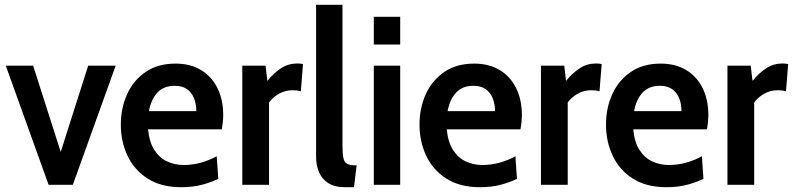

<svg xmlns="http://www.w3.org/2000/svg" viewBox="-20 -770 3304 800"><path d="M182.5 0 4 -496.5H118L233 -137L347.5 -496.5H462L283.5 0Z M735 10Q651.5 10 595.5 -25.8Q539.5 -61.5 511.5 -120.8Q483.5 -180 483.5 -250.5Q483.5 -320.5 510 -378.2Q536.5 -436 587.2 -470.5Q638 -505 711 -505Q773 -505 817.5 -478.2Q862 -451.5 886 -403Q910 -354.5 910 -290.5Q910 -276.5 908.5 -261.8Q907 -247 904 -231H597Q602 -178 623 -145.2Q644 -112.5 676 -97.5Q708 -82.5 745.5 -82.5Q783 -82.5 818.2 -92.5Q853.5 -102.5 883 -119L889.5 -25Q862 -11 823 -0.5Q784 10 735 10ZM600.5 -307H798Q798 -335.5 789 -359.2Q780 -383 760.2 -397.8Q740.5 -412.5 708 -412.5Q663 -412.5 636.5 -384.8Q610 -357 600.5 -307Z M989.5 0V-496.5H1086.5L1094 -433Q1121 -466 1151.2 -485.8Q1181.5 -505.5 1219 -505.5Q1232 -505.5 1242.5 -503L1233.5 -389.5Q1225.5 -392 1217.2 -393Q1209 -394 1199 -394Q1168 -394 1142.2 -379.2Q1116.5 -364.5 1101 -343V0Z M1416 10Q1374 10 1347.8 -7Q1321.5 -24 1309.2 -52.8Q1297 -81.5 1297 -116.5V-750H1407V-164.5Q1407 -128 1411.2 -110Q1415.5 -92 1428.2 -86.5Q1441 -81 1466 -81L1455 10Z M1537.5 0V-496.5H1647.5V0ZM1537.5 -584.5V-700H1647.5V-584.5Z M1979.5 10Q1896 10 1840 -25.8Q1784 -61.5 1756 -120.8Q1728 -180 1728 -250.5Q1728 -320.5 1754.5 -378.2Q1781 -436 1831.8 -470.5Q1882.5 -505 1955.5 -505Q2017.5 -505 2062 -478.2Q2106.5 -451.5 2130.5 -403Q2154.5 -354.5 2154.5 -290.5Q2154.5 -276.5 2153 -261.8Q2151.5 -247 2148.5 -231H1841.5Q1846.5 -178 1867.5 -145.2Q1888.5 -112.5 1920.5 -97.5Q1952.5 -82.5 1990 -82.5Q2027.5 -82.5 2062.8 -92.5Q2098 -102.5 2127.5 -119L2134 -25Q2106.5 -11 2067.5 -0.5Q2028.5 10 1979.5 10ZM1845 -307H2042.5Q2042.5 -335.5 2033.5 -359.2Q2024.5 -383 2004.8 -397.8Q1985 -412.5 1952.5 -412.5Q1907.5 -412.5 1881 -384.8Q1854.5 -357 1845 -307Z M2234 0V-496.5H2331L2338.5 -433Q2365.5 -466 2395.8 -485.8Q2426 -505.5 2463.5 -505.5Q2476.5 -505.5 2487 -503L2478 -389.5Q2470 -392 2461.8 -393Q2453.5 -394 2443.5 -394Q2412.5 -394 2386.8 -379.2Q2361 -364.5 2345.5 -343V0Z M2756.5 10Q2673 10 2617 -25.8Q2561 -61.5 2533 -120.8Q2505 -180 2505 -250.5Q2505 -320.5 2531.5 -378.2Q2558 -436 2608.8 -470.5Q2659.5 -505 2732.5 -505Q2794.5 -505 2839 -478.2Q2883.5 -451.5 2907.5 -403Q2931.5 -354.5 2931.5 -290.5Q2931.5 -276.5 2930 -261.8Q2928.5 -247 2925.5 -231H2618.5Q2623.5 -178 2644.5 -145.2Q2665.5 -112.5 2697.5 -97.5Q2729.5 -82.5 2767 -82.5Q2804.5 -82.5 2839.8 -92.5Q2875 -102.5 2904.5 -119L2911 -25Q2883.5 -11 2844.5 -0.5Q2805.5 10 2756.5 10ZM2622 -307H2819.5Q2819.5 -335.5 2810.5 -359.2Q2801.5 -383 2781.8 -397.8Q2762 -412.5 2729.5 -412.5Q2684.5 -412.5 2658 -384.8Q2631.5 -357 2622 -307Z M3011 0V-496.5H3108L3115.5 -433Q3142.5 -466 3172.8 -485.8Q3203 -505.5 3240.5 -505.5Q3253.5 -505.5 3264 -503L3255 -389.5Q3247 -392 3238.8 -393Q3230.5 -394 3220.5 -394Q3189.5 -394 3163.8 -379.2Q3138 -364.5 3122.5 -343V0Z"/></svg>

Font: Cabin SemiCondensed SemiBold
Style: Regular
Weight: 600
Width: 4
Designer: Pablo Impallari
Foundry: Pablo Impallari. http://www.impallari.com Igino Marini. http://www.ikern.com
Version: Version 3.001